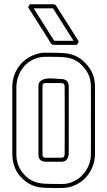

<svg xmlns="http://www.w3.org/2000/svg" viewBox="-20 -895 515 922"><path d="M39.1 -481.4Q40 -509.8 48.8 -534.4Q57.6 -559.1 73.2 -579.3Q88.9 -599.6 110.6 -614.3Q132.3 -628.9 159.7 -636.7Q177.7 -642.1 197.8 -641.8Q217.8 -641.6 235.8 -641.6Q263.7 -641.6 286.9 -639.9Q310.1 -638.2 330.3 -631.3Q350.6 -624.5 368.9 -611.1Q387.2 -597.7 405.3 -574.2Q420.9 -553.7 428.5 -529.5Q436 -505.4 436 -480V-153.8Q436 -127.9 427.7 -103.5Q419.4 -79.1 404.8 -58.6Q390.1 -38.1 369.4 -22.7Q348.6 -7.3 323.7 0.5Q302.7 7.3 280.3 7.6Q257.8 7.8 235.8 7.8Q210.4 7.8 189.2 6.6Q168 5.4 149.2 -0.2Q130.4 -5.9 113 -16.8Q95.7 -27.8 77.6 -47.9Q57.6 -70.3 48.3 -98.1Q39.1 -126 39.1 -155.3ZM58.6 -153.8Q58.6 -127.9 66.9 -104.5Q75.2 -81.1 92.3 -61Q107.4 -43.5 123.5 -33.4Q139.6 -23.4 157.5 -18.6Q175.3 -13.7 194.8 -12.7Q214.4 -11.7 235.8 -11.7Q255.9 -11.7 277.1 -11.5Q298.3 -11.2 317.4 -17.6Q339.8 -24.9 358.2 -38.8Q376.5 -52.7 389.4 -70.8Q402.3 -88.9 409.4 -110.4Q416.5 -131.8 416.5 -155.3Q417 -196.3 416.7 -236.6Q416.5 -276.9 416.5 -317.9Q416.5 -357.9 416.7 -397.9Q417 -438 416.5 -478Q416.5 -501 410.2 -522.5Q403.8 -543.9 389.6 -562.5Q373.5 -584 356.9 -595.9Q340.3 -607.9 321.8 -613.8Q303.2 -619.6 282.2 -620.8Q261.2 -622.1 235.8 -622.1Q218.8 -622.1 200.9 -622.3Q183.1 -622.6 166 -618.7Q141.6 -612.8 122.1 -599.4Q102.5 -585.9 88.6 -567.6Q74.7 -549.3 67.1 -526.6Q59.6 -503.9 58.6 -480ZM310.1 -153.8Q308.1 -137.2 299.8 -127.7Q291.5 -118.2 273.4 -118.2H198.7Q190.4 -118.2 182.1 -121.6Q173.8 -125 169.4 -132.3Q166.5 -137.7 165.5 -143.6Q164.6 -149.4 164.6 -155.3V-481.4Q164.6 -494.6 170.9 -502.2Q177.2 -509.8 187.3 -513.4Q197.3 -517.1 209.7 -518.1Q222.2 -519 234.1 -518.3Q246.1 -517.6 256.6 -516.6Q267.1 -515.6 273.4 -515.6Q280.8 -515.6 288.6 -513.4Q296.4 -511.2 301.8 -505.4Q306.2 -500 308.1 -493.4Q310.1 -486.8 310.1 -480ZM290.5 -155.3Q290.5 -236.8 290.8 -316.9Q291 -397 290.5 -478Q290.5 -482.4 289.8 -485.6Q289.1 -488.8 286.6 -492.7Q281.2 -496.1 273.4 -496.1H199.2Q196.3 -496.1 192.4 -495.4Q188.5 -494.6 186.5 -491.2Q185.1 -488.8 184.6 -485.8Q184.1 -482.9 184.1 -480V-153.8Q184.1 -151.4 184.6 -148.2Q185.1 -145 186.5 -142.6Q189 -139.2 192.4 -138.4Q195.8 -137.7 199.2 -137.7H273.4Q283.7 -137.7 286.6 -141.8Q289.6 -146 290.5 -155.3ZM123 -874.5H238.8Q241.2 -873.5 243.2 -872.6Q245.1 -871.6 247.6 -870.6Q275.4 -826.7 303 -783.2Q330.6 -739.7 358.4 -695.3Q356 -691.4 354 -687.5Q352.1 -683.6 349.6 -679.7H233.9Q230.5 -682.1 226.1 -684.6Q198.2 -729 170.7 -772.5Q143.1 -815.9 115.2 -859.9ZM141.6 -855 240.2 -699.2H333Q308.1 -738.3 283.7 -777.1Q259.3 -815.9 234.4 -855Z"/></svg>

Font: Preussische VI 9 Linie
Style: Regular
Weight: 400
Designer: Peter Wiegel
Foundry: Peter Wiegel
Version: Version 1.000 2009 initial release